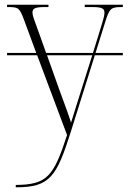

<svg xmlns="http://www.w3.org/2000/svg" viewBox="-20 -556 548 816"><path d="M47 230V240H50C193 240 221 193 281 4L383 -321H502V-331H386L427 -462C445 -520 451 -526 497 -526H502V-536H340V-526H373C417 -526 424 -518 424 -501C424 -488 416 -464 407 -434L375 -331H176L142 -426C126 -470 118 -490 118 -502C118 -519 127 -526 170 -526H186V-536H10V-526H15C59 -526 63 -522 82 -472L134 -331H10V-321H138L265 18C208 194 180 229 47 230ZM212 -231 180 -321H372L330 -188C311 -129 295 -76 282 -35C268 -80 240 -151 212 -231Z"/></svg>

Font: Noto Serif Display SemiCondensed ExtraLight
Style: Regular
Weight: 200
Width: 4
Designer: Monotype Design Team
Foundry: Monotype Imaging Inc.
Version: Version 2.009